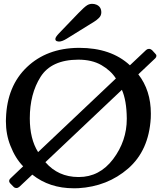

<svg xmlns="http://www.w3.org/2000/svg" viewBox="-20 -969 848 1016"><path d="M394.5 -653.3Q252 -652.8 194.8 -562.5Q137.7 -472.2 137.7 -342.8Q137.7 -233.9 181.6 -164.1L593.3 -553.7Q566.4 -595.7 516.6 -624.5Q466.8 -653.3 394.5 -653.3ZM333 -764.2Q308.6 -749 292 -749Q287.1 -749 285.6 -750Q272.9 -751.5 272.9 -762.7Q272.9 -772.9 293 -793.5L352.1 -855Q362.8 -866.2 394.8 -899.4Q426.8 -932.6 441.4 -941.4Q453.6 -948.7 467.8 -948.7Q479 -948.7 490.2 -944.3Q516.1 -933.1 516.1 -903.8Q516.1 -886.7 504.2 -874.8Q492.2 -862.8 479.5 -855ZM625 -493.7 220.2 -110.8Q287.6 -32.7 394.5 -32.2H397Q506.8 -32.2 578.6 -127Q650.9 -223.1 650.9 -339.8V-342.8Q649.9 -437.5 625 -493.7ZM801.3 -660.2 711.9 -575.7Q778.3 -490.7 778.3 -367.7Q778.3 -356 777.8 -343.8Q767.6 -172.4 658 -77.1Q548.3 18.1 394 26.9Q382.3 27.3 370.1 27.3Q241.7 27.3 150.9 -44.9L82.5 19.5Q75.2 25.9 66.9 25.9Q57.1 25.9 50.8 18.6L33.7 1Q28.3 -5.4 28.3 -11.2Q28.3 -18.1 34.2 -23.9L102.5 -88.9Q61 -131.3 35.2 -197.8Q11.2 -257.3 11.2 -328.1Q11.2 -335.9 11.7 -344.7Q17.6 -514.2 122.6 -614Q227.5 -713.9 394.5 -715.8H399.4Q567.9 -715.8 667.5 -623.5L753.4 -704.6Q760.3 -710.4 768.1 -710.4Q776.9 -710.4 784.2 -704.1L801.3 -685.5Q807.6 -680.2 807.6 -672.9Q807.6 -666.5 801.3 -660.2Z"/></svg>

Font: Caudex
Style: Bold
Weight: 700
Version: Version 1.01